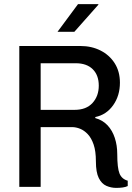

<svg xmlns="http://www.w3.org/2000/svg" viewBox="-20 -910 642 935"><path d="M546 5Q521 5 498 -5Q475 -15 461 -43Q447 -71 447 -124Q447 -174 436 -206Q425 -238 407.5 -256.5Q390 -275 370 -283Q350 -291 331 -291H178V0H74V-686H372Q426 -686 469.5 -664Q513 -642 538.5 -602Q564 -562 564 -507Q564 -444 531 -397.5Q498 -351 444 -340V-335Q480 -325 503.5 -300Q527 -275 539 -238.5Q551 -202 551 -160Q551 -92 562 -65Q573 -38 602 -30V-4Q592 1 577.5 3Q563 5 546 5ZM178 -375H343Q400 -375 430.5 -408.5Q461 -442 461 -493Q461 -544 431.5 -573Q402 -602 349 -602H178ZM260 -755 360 -890H459V-887L342 -755Z"/></svg>

Font: Chivo Mono Medium
Style: Regular
Weight: 400
Monospace: yes
Version: Version 1.008